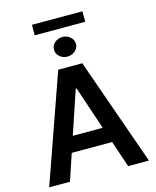

<svg xmlns="http://www.w3.org/2000/svg" viewBox="-149 -1155 1021 1255"><g transform="rotate(-15 362.0 -527.5)"><path d="M165.1 0H24.5L280.5 -727.3H443.2L699.6 0H558.9L498.6 -179.3H225.1ZM260.7 -285.2H463.1L364.7 -578.1H359ZM361.9 -794.3Q331 -794.3 309.1 -813.8Q287.3 -833.4 287.3 -860.7Q287.3 -888.1 309.1 -907.5Q331 -926.9 361.9 -926.9Q392.4 -926.9 414.2 -907.5Q436.1 -888.1 436.1 -860.7Q436.1 -833.4 414.2 -813.8Q392.4 -794.3 361.9 -794.3ZM532 -1055.2V-984.2H190.3V-1055.2Z"/></g></svg>

Font: Inter UI Semi Bold
Style: Regular
Weight: 600
Designer: Rasmus Andersson
Foundry: rsms
Version: 3.2;8d6f07862